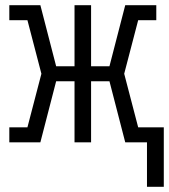

<svg xmlns="http://www.w3.org/2000/svg" viewBox="-20 -550 653 742"><path d="M548 172V0H464L403 -236H332V0H268V-236H197L136 0H16V-58H86L140 -265L86 -472H16V-530H136L197 -294H268V-530H332V-294H403L464 -530H584V-472H514L460 -265L514 -58H613V172Z"/></svg>

Font: Iosevka Curly Slab LtEx
Style: Regular
Weight: 300
Width: 7
Monospace: yes
Designer: Belleve Invis
Foundry: Belleve Invis
Version: Version 11.1.0; ttfautohint (v1.8.3)